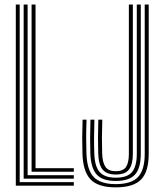

<svg xmlns="http://www.w3.org/2000/svg" viewBox="-20 -820 722 848"><path d="M49.8 0V-800H67V-15.5H306V0ZM84.5 -30.8V-800H102V-46.2H306V-30.8ZM119.5 -61.5V-800H137V-77H306V-61.5ZM491.2 7.5Q413 7.5 379.8 -27.8Q346.5 -63 344.2 -141.2Q343 -178 343.1 -211.8Q343.2 -245.5 344.8 -291.5H362.2Q360.5 -240.8 360.6 -209Q360.8 -177.2 361.8 -141.8Q364 -69.8 394 -38.2Q424 -6.8 491.2 -6.8Q559.8 -6.8 589.5 -38Q619.2 -69.2 619.2 -141.2V-800H636.8V-141.2Q636.8 -61.5 603 -27Q569.2 7.5 491.2 7.5ZM491.2 -20.8Q432 -20.8 406.6 -49.6Q381.2 -78.5 379 -142.2Q378 -178.2 378 -209.2Q378 -240.2 379.5 -291.5H397Q395.5 -247 395.4 -212.6Q395.2 -178.2 396.5 -142.5Q398.2 -84.5 420.5 -59.9Q442.8 -35.2 491 -35.2Q543.5 -35.2 563.9 -61.2Q584.2 -87.2 584.2 -140.8V-800H601.8V-141.2Q601.8 -77 576.1 -48.9Q550.5 -20.8 491.2 -20.8ZM491 -49.2Q451.2 -49.2 433.2 -71.1Q415.2 -93 413.8 -143Q412.8 -179.8 412.8 -213.4Q412.8 -247 414.2 -291.5H431.8Q430.2 -243 430.2 -210.8Q430.2 -178.5 431.2 -143Q432.5 -102 445.9 -82.9Q459.2 -63.8 491 -63.8Q524.2 -63.8 536.8 -82.9Q549.2 -102 549.2 -140.8V-800H566.8V-140.8Q566.8 -94.8 550.2 -72Q533.8 -49.2 491 -49.2Z"/></svg>

Font: Big Shoulders Inline Display SemiBold
Style: Regular
Weight: 600
Designer: Patric King
Foundry: XO Type Co
Version: Version 1.000